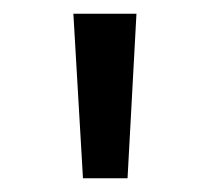

<svg xmlns="http://www.w3.org/2000/svg" viewBox="-20 -765 307 280"><path d="M101 -505H166L179 -745H87Z"/></svg>

Font: Plus Jakarta Sans Medium
Style: Regular
Weight: 500
Designer: Gumpita Rahayu
Foundry: Tokotype
Version: Version 2.004; ttfautohint (v1.8.3)